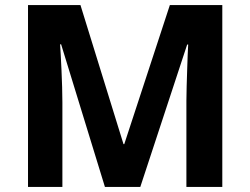

<svg xmlns="http://www.w3.org/2000/svg" viewBox="-20 -734 983 754"><path d="M90 -714H296L465 -168H468L647 -714H853V0H712V-338Q712 -362 713 -394.5Q714 -427 715 -458.5Q716 -490 717 -517.5Q718 -545 719 -559H715L531 0H392L220 -560H216Q217 -546 218.5 -518.5Q220 -491 221.5 -458.5Q223 -426 224 -392Q225 -358 225 -332V0H90Z"/></svg>

Font: BC Sans
Style: Bold
Weight: 700
Designer: Monotype Design Team
Province of B.C.
Foundry: Monotype Imaging Inc.
Version: Version 2.000;GOOG;noto-source:20170915:90ef993387c0